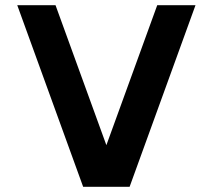

<svg xmlns="http://www.w3.org/2000/svg" viewBox="-20 -720 820 740"><path d="M300.5 0 46.5 -700H194L390 -160.5L586 -700H733.5L479.5 0Z"/></svg>

Font: Urbanist ExtraBold
Style: Regular
Weight: 800
Designer: Corey Hu
Foundry: Corey Hu
Version: Version 1.330; ttfautohint (v1.8.4.7-5d5b)